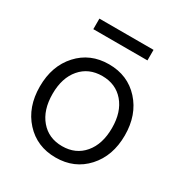

<svg xmlns="http://www.w3.org/2000/svg" viewBox="-162 -796 875 924"><g transform="rotate(30 276.0 -334.5)"><path d="M275.9 7.8Q171.9 7.8 106 -64.5Q40 -136.7 40 -251Q40 -365.2 106 -437.5Q171.9 -509.8 275.9 -509.8Q380.4 -509.8 446.3 -437.3Q512.2 -364.7 512.2 -251Q512.2 -137.2 446.3 -64.7Q380.4 7.8 275.9 7.8ZM110.8 -251Q110.8 -161.1 155.8 -108.2Q200.7 -55.2 275.9 -55.2Q351.1 -55.2 396 -108.2Q440.9 -161.1 440.9 -251Q440.9 -339.8 396 -392.3Q351.1 -444.8 275.9 -444.8Q200.7 -444.8 155.8 -392.3Q110.8 -339.8 110.8 -251ZM125 -618.2V-676.8H425.8V-618.2Z"/></g></svg>

Font: LT Superior
Style: Regular
Weight: 400
Designer: Daniel Lyons
Foundry: LyonsType
Version: Version 1.000